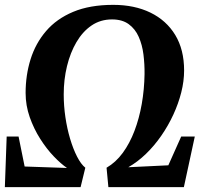

<svg xmlns="http://www.w3.org/2000/svg" viewBox="-22 -771 844 791"><path d="M-2 0 5.5 -208.5H54.5L79.5 -85L254 -79Q229 -96 199.5 -126.8Q170 -157.5 143.8 -198.8Q117.5 -240 100.5 -288.2Q83.5 -336.5 83.5 -388Q83.5 -461.5 104 -527Q124.5 -592.5 167.8 -643Q211 -693.5 279.5 -722.2Q348 -751 444.5 -751Q532 -751 597.8 -719Q663.5 -687 700 -626.8Q736.5 -566.5 736.5 -480.5Q736.5 -437 724.8 -390.5Q713 -344 692 -298.5Q671 -253 642.2 -211.5Q613.5 -170 579 -136.8Q544.5 -103.5 506.5 -82L671.5 -90L724.5 -208.5H780.5L735.5 0H424.5L417 -80Q455 -102 483.8 -141.2Q512.5 -180.5 532 -231.8Q551.5 -283 562 -342.5Q572.5 -402 573.5 -465.5Q574 -506.5 569 -546.5Q564 -586.5 549.5 -619.2Q535 -652 508.2 -671.5Q481.5 -691 439.5 -691Q392 -691 355.2 -666Q318.5 -641 293 -597.5Q267.5 -554 254 -498.5Q240.5 -443 240.5 -382Q240.5 -335 247.5 -287.8Q254.5 -240.5 267 -198.8Q279.5 -157 295.5 -125.8Q311.5 -94.5 329.5 -80L310 0Z"/></svg>

Font: Merriweather 60pt ExtraBold
Style: Italic
Weight: 800
Italic angle: -7.8°
Version: Version 2.101